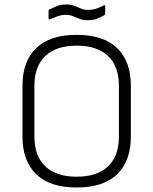

<svg xmlns="http://www.w3.org/2000/svg" viewBox="-20 -822 682 854"><path d="M321 12Q202 12 141 -47Q80 -106 80 -214V-441Q80 -549 141 -608Q202 -667 321 -667Q440 -667 501 -608Q562 -549 562 -441V-214Q562 -106 501 -47Q440 12 321 12ZM321 -36Q412 -36 460.5 -82Q509 -128 509 -215V-440Q509 -527 460.5 -573Q412 -619 321 -619Q230 -619 181.5 -573Q133 -527 133 -440V-215Q133 -128 181.5 -82Q230 -36 321 -36ZM370 -732Q349 -732 334 -738Q319 -744 305 -750Q291 -756 273 -756Q252 -756 234.5 -749Q217 -742 204 -737Q196 -732 196 -741V-771Q196 -778 200 -780Q211 -785 229.5 -793.5Q248 -802 274 -802Q297 -802 312 -796Q327 -790 340 -784Q353 -778 371 -778Q392 -778 409.5 -784Q427 -790 439 -797Q448 -802 448 -793V-763Q448 -757 443 -754Q433 -748 414.5 -740Q396 -732 370 -732Z"/></svg>

Font: Sofia Sans Light
Style: Regular
Weight: 300
Designer: Botio Nikoltchev, Ani Petrova
Foundry: lettersoup
Version: Version 4.100; ttfautohint (v1.8.3)